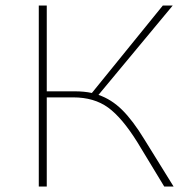

<svg xmlns="http://www.w3.org/2000/svg" viewBox="-20 -678 703 698"><path d="M611 0H577L480 -160Q424 -250 373 -287Q322 -324 246 -324H150V0H121V-658H150V-346H252Q286 -346 314 -340L572 -658H608L338 -333Q385 -317 424 -278.5Q463 -240 505 -171Z"/></svg>

Font: Ysabeau SC Extralight
Style: Regular
Weight: 200
Designer: Christian Thalmann (Catharsis Fonts)
Version: Version 0.003